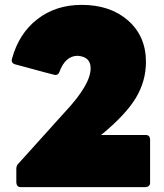

<svg xmlns="http://www.w3.org/2000/svg" viewBox="-20 -768 672 788"><path d="M578 0H65Q49 0 47 -18V-75Q47 -89 56 -97L248 -310Q352 -421 352 -488Q352 -535 299 -539Q248 -539 224 -473Q219 -460 207 -460Q204 -460 42 -504Q28 -508 28 -520L29 -526Q57 -630 133 -689Q209 -748 315 -748Q433 -748 506 -683.5Q579 -619 579 -514Q579 -435 537.5 -366Q496 -297 395 -214H578Q595 -214 596 -196V-18Q596 -2 578 0Z"/></svg>

Font: YamahaIndonesia935. App Black
Style: Regular
Weight: 900
Designer: Dalton Maag Ltd
Foundry: Dalton Maag Ltd
Version: Version 1.002; January 01, 2024; Regular/Italic